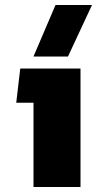

<svg xmlns="http://www.w3.org/2000/svg" viewBox="-20 -748 388 768"><path d="M114 -522 202 -728H348L252 -522ZM114 0V-337H45L61 -474H302V0Z"/></svg>

Font: Kanit
Style: Bold
Weight: 700
Designer: Katatrad Team
Foundry: CadsonDemak
Version: Version 2.000; ttfautohint (v1.8.3)